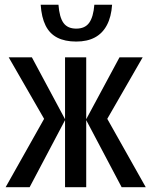

<svg xmlns="http://www.w3.org/2000/svg" viewBox="-20 -777 627 797"><path d="M572.3 -539.1 425.3 -283.7 585 0H484.9L337.9 -278.3V0H250V-278.3L103 0H3.4L163.1 -283.7L16.1 -539.1H112.3L250 -282.2V-539.1H337.9V-282.2L476.1 -539.1ZM445.3 -757.3Q441.9 -707 423.8 -672.9Q405.8 -638.7 374 -621.6Q342.3 -604.5 296.4 -604.5Q249.5 -604.5 217.8 -620.8Q186 -637.2 169.2 -671.1Q152.3 -705.1 148.9 -757.3H222.7Q226.6 -705.1 243.7 -681.6Q260.7 -658.2 296.4 -658.2Q333 -658.2 350.3 -682.6Q367.7 -707 371.6 -757.3Z"/></svg>

Font: Open Sans Condensed Medium
Style: Regular
Weight: 500
Width: 3
Designer: Monotype Design Team
Foundry: Monotype Imaging Inc.
Version: Version 3.000